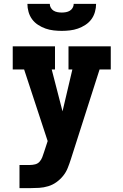

<svg xmlns="http://www.w3.org/2000/svg" viewBox="-20 -975 640 995"><path d="M81 0V-120H135Q149 -120 162.5 -123.5Q176 -127 185 -137Q194 -147 199 -160Q204 -173 208 -186L227 -244L105 -615H46V-735H265V-615H248L304 -398L355 -615H335V-735H554V-615H496L347 -149Q340 -127 331 -104.5Q322 -82 307 -63.5Q292 -45 272.5 -31Q253 -17 230 -10Q207 -3 183 -1.5Q159 0 135 0ZM300 -815Q279 -815 257.5 -817.5Q236 -820 216 -827Q196 -834 177.5 -846Q159 -858 146.5 -875Q134 -892 128 -913Q122 -934 122 -955H238Q238 -944 243.5 -934.5Q249 -925 258 -919.5Q267 -914 278 -912Q289 -910 300 -910Q311 -910 322 -912Q333 -914 342 -919.5Q351 -925 356.5 -934.5Q362 -944 362 -955H478Q478 -934 472 -913Q466 -892 453.5 -875Q441 -858 422.5 -846Q404 -834 384 -827Q364 -820 342.5 -817.5Q321 -815 300 -815Z"/></svg>

Font: Iosevka Slab Heavy Extended
Style: Regular
Weight: 900
Width: 7
Monospace: yes
Designer: Belleve Invis
Foundry: Belleve Invis
Version: Version 11.1.0; ttfautohint (v1.8.3)